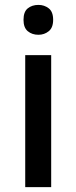

<svg xmlns="http://www.w3.org/2000/svg" viewBox="-20 -764 312 784"><path d="M137 -744Q161 -744 179 -730Q197 -716 197 -683Q197 -651 179 -636.5Q161 -622 137 -622Q111 -622 93.5 -636.5Q76 -651 76 -683Q76 -716 93.5 -730Q111 -744 137 -744ZM189 -539V0H83V-539Z"/></svg>

Font: Noto Sans Myanmar Medium
Style: Regular
Weight: 500
Designer: Monotype Design Team
Foundry: Monotype Imaging Inc.
Version: Version 2.107; ttfautohint (v1.8.4.7-5d5b)